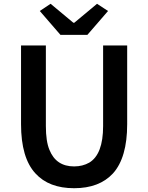

<svg xmlns="http://www.w3.org/2000/svg" viewBox="-20 -979 780 1013"><path d="M167 -64Q91 -146 91 -324V-739H222V-314Q222 -233 241 -188Q276 -101 371 -101Q416 -101 451 -121Q524 -165 524 -314V-739H651V-324Q651 -147 576 -64Q504 14 371 14Q238 14 167 -64ZM190 -921 247 -959 367 -859H372L492 -959L550 -921L441 -795H299Z"/></svg>

Font: Merged Yaku Han JP SemiBold
Style: Regular
Weight: 600
Designer: Ryoko NISHIZUKA 西塚涼子 (kana, bopomofo & ideographs); Paul D. Hunt (Latin, Greek & Cyrillic); Sandoll Communications 산돌커뮤니
Foundry: Adobe
Version: Version 2.004